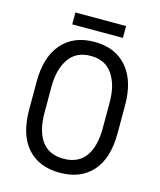

<svg xmlns="http://www.w3.org/2000/svg" viewBox="-125 -929 861 1032"><g transform="rotate(15 306.0 -413.0)"><path d="M60 -428Q60 -564 125 -639Q190 -714 306 -714Q422 -714 487 -639Q552 -564 552 -428V-272Q552 -132 487 -59Q422 14 306 14Q190 14 125 -59Q60 -132 60 -272ZM306 -64Q387 -64 427.5 -119.5Q468 -175 468 -278V-422Q468 -518 427.5 -577Q387 -636 306 -636Q225 -636 184.5 -577Q144 -518 144 -422V-278Q144 -175 184.5 -119.5Q225 -64 306 -64ZM447 -774H165V-840H447Z"/></g></svg>

Font: Space Mono
Style: Regular
Weight: 400
Monospace: yes
Designer: Colophon Foundry / Benjamin Critton
Foundry: Colophon Foundry
Version: Version 1.000;PS 1.003;hotconv 1.0.81;makeotf.lib2.5.63406